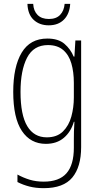

<svg xmlns="http://www.w3.org/2000/svg" viewBox="-20 -740 518 1001"><path d="M227 -539Q284 -539 316 -511.5Q348 -484 364 -445H368L373 -529H403V27Q403 130 357 185.5Q311 241 208 241Q167 241 133.5 232.5Q100 224 71 209V170Q102 187 135 197Q168 207 208 207Q288 207 326.5 163.5Q365 120 365 30V-10Q365 -33 365.5 -55Q366 -77 368 -105H365Q350 -53 313 -21.5Q276 10 219 10Q139 10 94 -57.5Q49 -125 49 -261Q49 -392 93 -465.5Q137 -539 227 -539ZM230 -505Q155 -505 121 -439Q87 -373 87 -261Q87 -141 122 -82.5Q157 -24 224 -24Q277 -24 308 -54.5Q339 -85 352 -132.5Q365 -180 365 -232V-308Q365 -365 352 -409.5Q339 -454 309 -479.5Q279 -505 230 -505ZM346 -720Q343 -668 313.5 -638Q284 -608 234 -608Q186 -608 155.5 -636.5Q125 -665 123 -720H153Q155 -683 176 -662Q197 -641 235 -641Q273 -641 293.5 -662.5Q314 -684 317 -720Z"/></svg>

Font: Noto Sans Arabic Cond ExtLt
Style: Regular
Weight: 200
Width: 3
Designer: Monotype Design Team, Nadine Chahine, Nizar Qandah and Khaled Hosny
Foundry: Monotype Imaging Inc.
Version: Version 2.012; ttfautohint (v1.8.4.7-5d5b)